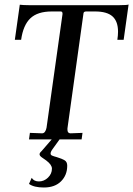

<svg xmlns="http://www.w3.org/2000/svg" viewBox="-20 -620 592 854"><path d="M167 -27Q175 -27 180 -34Q185 -41 187 -52L258 -557V-560Q258 -569 250 -569H210Q147 -569 115 -538.5Q83 -508 74 -443H46L68 -599Q84 -597 108 -597H512Q546 -597 552 -600L530 -443H502Q505 -463 505 -479Q505 -525 480.5 -547Q456 -569 403 -569H363Q351 -569 351 -558L280 -49V-43Q280 -27 294 -27L347 -29L343 0H109L113 -29ZM109 198 121 171Q131 187 153 187Q176 187 193.5 170Q211 153 211 130Q211 113 186 94L166 80Q156 73 156 66Q156 60 165 52L210 0H245L214 43Q205 55 205 63Q205 69 211.5 72Q218 75 233 79Q256 86 267.5 93Q279 100 279 117Q279 159 251.5 186.5Q224 214 175 214Q131 214 109 198Z"/></svg>

Font: Unna
Style: Italic
Weight: 400
Italic angle: -8.05°
Designer: Jorge de Buen Unna
Foundry: Omnibus-Type
Version: Version 2.008